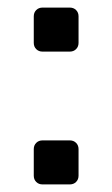

<svg xmlns="http://www.w3.org/2000/svg" viewBox="-20 -486 296 506"><path d="M92 -350Q82 -350 75.5 -356.5Q69 -363 69 -373V-443Q69 -453 75.5 -459.5Q82 -466 92 -466H164Q174 -466 180.5 -459.5Q187 -453 187 -443V-373Q187 -363 180.5 -356.5Q174 -350 164 -350ZM92 0Q82 0 75.5 -6.5Q69 -13 69 -23V-93Q69 -103 75.5 -109.5Q82 -116 92 -116H164Q174 -116 180.5 -109.5Q187 -103 187 -93V-23Q187 -13 180.5 -6.5Q174 0 164 0Z"/></svg>

Font: Rubik Light
Style: Regular
Weight: 400
Version: Version 2.101